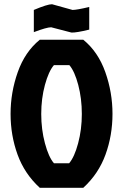

<svg xmlns="http://www.w3.org/2000/svg" viewBox="-20 -888 582 908"><path d="M318 -734 222 -759Q201 -759 140 -736V-841Q204 -868 226 -868L323 -841Q343 -841 402 -855V-748Q341 -733 318 -734ZM374 -700Q444 -643 478 -547Q512 -451 512 -349.5Q512 -248 479 -157Q446 -66 374 0H168Q96 -66 63 -157Q30 -248 30 -349.5Q30 -451 64 -547Q98 -643 168 -700ZM235 -116H307Q332 -145 349.5 -210.5Q367 -276 367 -349Q367 -422 350 -486.5Q333 -551 308 -580H235Q210 -551 192.5 -486.5Q175 -422 175 -349Q175 -276 192.5 -210.5Q210 -145 235 -116Z"/></svg>

Font: Jockey One
Style: Regular
Weight: 400
Designer: TypeTogether
Foundry: TypeTogether
Version: Version 1.002